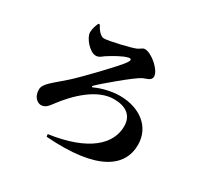

<svg xmlns="http://www.w3.org/2000/svg" viewBox="-171 -1003 1341 1283"><g transform="rotate(30 500.0 -361.5)"><path d="M247 -773C237 -752 227 -723 227 -696C227 -653 291 -579 337 -579C364 -579 380 -598 394 -607C437 -635 495 -668 532 -677C556 -683 562 -673 543 -646C514 -602 327 -408 268 -355C174 -271 122 -240 122 -193C122 -137 159 -110 185 -110C217 -110 235 -132 254 -158C340 -274 463 -389 590 -389C679 -389 739 -351 739 -265C739 -128 615 -6 322 35L325 54C731 84 881 -36 881 -204C881 -343 766 -428 614 -428C554 -428 480 -411 428 -386C421 -383 416 -388 422 -395C449 -424 638 -584 683 -605C707 -616 746 -620 746 -653C746 -701 656 -782 601 -782C587 -782 580 -772 556 -759C529 -745 364 -706 328 -706C302 -706 275 -739 258 -773Z"/></g></svg>

Font: Noto Serif TC Black
Style: Regular
Weight: 900
Version: Version 1.001;PS 1.001;hotconv 16.6.54;makeotf.lib2.5.65590